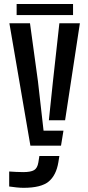

<svg xmlns="http://www.w3.org/2000/svg" viewBox="-20 -714 430 941"><path d="M129 0 26 -600H127L166 -315.5L193.5 -73.5H291L279 0ZM219.5 -124.5 239.5 -315.5 271 -600H371.5L299 -124.5ZM95.5 206.5Q80 206.5 60.8 204.5Q41.5 202.5 25 200V126.5Q38.5 127.5 58.2 128.5Q78 129.5 94 129.5Q130.5 129.5 147 119.8Q163.5 110 168 82L173 50.5H271L266 81.5Q255.5 145 218.5 175.8Q181.5 206.5 95.5 206.5ZM61.5 -694.5H338V-640H61.5Z"/></svg>

Font: Big Shoulders Stencil Text SemiBold
Style: Regular
Weight: 600
Designer: Patric King
Foundry: XO Type Co
Version: Version 1.000